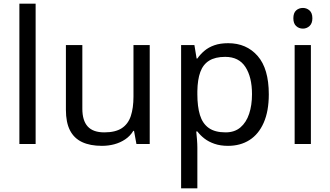

<svg xmlns="http://www.w3.org/2000/svg" viewBox="-20 -780 1789 1040"><path d="M173 0H85V-760H173Z M791 -536V0H719L706 -71H702Q685 -43 658 -25Q631 -7 599 1.5Q567 10 532 10Q468 10 424.5 -10.5Q381 -31 359 -74Q337 -117 337 -185V-536H426V-191Q426 -127 455 -95Q484 -63 545 -63Q605 -63 639.5 -85.5Q674 -108 688.5 -151.5Q703 -195 703 -257V-536Z M1216 -546Q1315 -546 1375.5 -477Q1436 -408 1436 -269Q1436 -178 1408.5 -115.5Q1381 -53 1331.5 -21.5Q1282 10 1215 10Q1174 10 1142 -1Q1110 -12 1087.5 -29.5Q1065 -47 1049 -68H1043Q1045 -51 1047 -25Q1049 1 1049 20V240H961V-536H1033L1045 -463H1049Q1065 -486 1087.5 -505Q1110 -524 1141.5 -535Q1173 -546 1216 -546ZM1200 -472Q1146 -472 1113 -451.5Q1080 -431 1065 -390Q1050 -349 1049 -286V-269Q1049 -203 1063 -157Q1077 -111 1110.5 -87Q1144 -63 1202 -63Q1251 -63 1282.5 -90Q1314 -117 1329.5 -163.5Q1345 -210 1345 -270Q1345 -362 1309.5 -417Q1274 -472 1200 -472Z M1664 -536V0H1576V-536ZM1621 -737Q1641 -737 1656.5 -723.5Q1672 -710 1672 -681Q1672 -653 1656.5 -639Q1641 -625 1621 -625Q1599 -625 1584 -639Q1569 -653 1569 -681Q1569 -710 1584 -723.5Q1599 -737 1621 -737Z"/></svg>

Font: Noto Sans Kannada
Style: Regular
Weight: 400
Designer: Jelle Bosma - Monotype Design Team
Foundry: Monotype Imaging Inc.
Version: Version 2.003